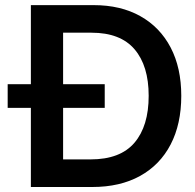

<svg xmlns="http://www.w3.org/2000/svg" viewBox="-20 -748 780 768"><path d="M349.1 0H103.5V-727.5H354.5Q462.9 -727.5 541.5 -683.3Q620.1 -639.2 662.6 -557.9Q705.1 -476.6 705.1 -364.7Q705.1 -252 662.6 -170.2Q620.1 -88.4 540.3 -44.2Q460.4 0 349.1 0ZM232.4 -110.4H342.3Q460.9 -110.4 517.8 -177Q574.7 -243.7 574.7 -364.7Q574.7 -484.9 518.1 -551Q461.4 -617.2 346.2 -617.2H232.4ZM10.7 -316.4V-411.1H398.9V-316.4Z"/></svg>

Font: Inter Display SemiBold
Style: Regular
Weight: 600
Designer: Rasmus Andersson
Foundry: rsms
Version: Version 4.001;git-9221beed3